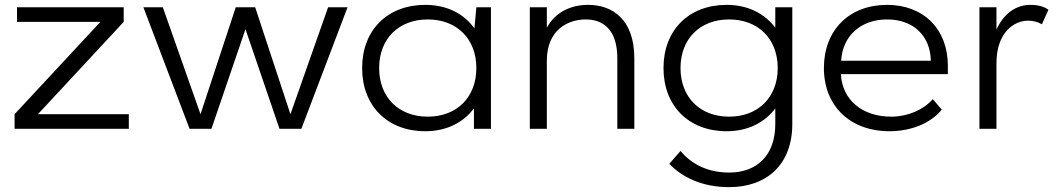

<svg xmlns="http://www.w3.org/2000/svg" viewBox="-20 -530 4344 790"><path d="M136 -60 489 -440V-500H50V-440H393L40 -60V0H510V-60Z M1330 -500 1175 -60 1030 -500H950L805 -60L650 -500H570L760 0H850L990 -410L1130 0H1220L1410 -500Z M1930 0H2000V-500H1940L1932 -413C1889 -474 1818 -510 1730 -510C1574 -510 1470 -406 1470 -250C1470 -94 1574 10 1730 10C1816 10 1886 -25 1930 -84ZM1740 -50C1620 -50 1540 -130 1540 -250C1540 -370 1620 -450 1740 -450C1860 -450 1940 -370 1940 -250C1940 -130 1860 -50 1740 -50Z M2520 -290V0H2590V-290C2590 -450 2500 -510 2400 -510C2334 -510 2267 -484 2230 -416V-500H2160V0H2230V-280C2230 -410 2320 -450 2390 -450C2460 -450 2520 -410 2520 -290Z M2980 240C3136 240 3240 146 3240 -20V-500H3170V-416C3126 -475 3056 -510 2970 -510C2814 -510 2710 -406 2710 -250C2710 -94 2814 10 2970 10C3056 10 3126 -25 3170 -84V-20C3170 110 3094 180 2980 180C2896 180 2827 148 2780 91L2734 144C2787 200 2870 240 2980 240ZM2980 -50C2860 -50 2780 -130 2780 -250C2780 -370 2860 -450 2980 -450C3100 -450 3180 -370 3180 -250C3180 -130 3100 -50 2980 -50Z M3370 -250C3370 -94 3478 10 3640 10C3730 10 3811 -24 3855 -79L3818 -122C3779 -78 3717 -51 3650 -50C3528 -49 3445 -119 3440 -225H3880V-260C3880 -410 3780 -510 3630 -510C3474 -510 3370 -406 3370 -250ZM3441 -280C3447 -383 3522 -450 3630 -450C3738 -450 3808 -383 3810 -280Z M4267 -430 4294 -490C4277 -502 4253 -510 4220 -510C4161 -510 4110 -475 4080 -408V-500H4010V0H4080V-270C4080 -396 4152 -445 4210 -445C4233 -445 4252 -439 4267 -430Z"/></svg>

Font: Gully Light
Style: Regular
Weight: 300
Designer: jaikishan Patel
Foundry: MagicType
Version: Version 1.000;Glyphs 3.2 (3242)